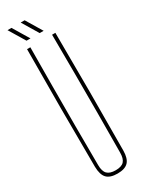

<svg xmlns="http://www.w3.org/2000/svg" viewBox="-245 -971 766 1010"><g transform="rotate(-30 138.5 -466.5)"><path d="M138.5 5Q93.5 5 73.5 -16Q53.5 -37 52.5 -85Q51 -264.5 51 -442.8Q51 -621 52.5 -800H72.5Q71.5 -680.5 71 -561.5Q70.5 -442.5 70.5 -323.5Q70.5 -204.5 71.5 -85Q71.5 -47.5 87.5 -31.2Q103.5 -15 138.5 -15Q174 -15 189.2 -31.2Q204.5 -47.5 204.5 -85Q205.5 -204.5 205.8 -323.5Q206 -442.5 205.8 -561.5Q205.5 -680.5 204.5 -800H224.5Q226 -621 226 -442.8Q226 -264.5 224.5 -85Q224 -37 203.8 -16Q183.5 5 138.5 5ZM152.5 -840 93.5 -938H117.5L176.5 -840ZM72.5 -840 13.5 -938H37.5L96.5 -840Z"/></g></svg>

Font: Big Shoulders Display SC Thin
Style: Regular
Weight: 100
Designer: Patric King
Foundry: XO Type Co
Version: Version 2.002